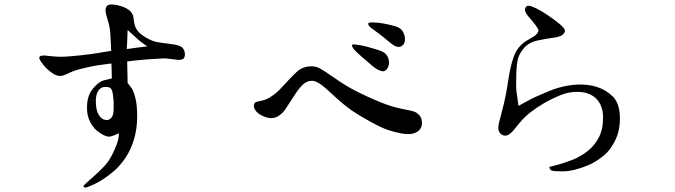

<svg xmlns="http://www.w3.org/2000/svg" viewBox="-20 -770 3040 865"><path d="M481 -541Q479 -590 477 -619.5Q475 -649 465.5 -679Q456 -709 455.5 -722.5Q455 -736 463 -744Q469 -752 494 -749Q514 -747 533.5 -739.5Q553 -732 564 -722.5Q575 -713 580 -698L585 -665Q589 -645 601 -630Q613 -615 639 -600Q665 -585 685 -581Q705 -577 748 -572Q791 -567 802 -555Q813 -543 813 -525Q813 -512 807 -506Q799 -500 785 -500L734 -506Q721 -508 699 -506Q674 -505 638 -502Q602 -499 584 -497L553 -493L555 -396Q566 -383 574 -371Q582 -359 590 -328Q598 -297 598 -244.5Q598 -192 584 -143Q570 -96 545.5 -59.5Q521 -23 494 0Q467 23 443.5 38Q420 53 407.5 58.5Q395 64 381 70Q367 76 363 75Q359 74 356.5 71Q354 68 364 59Q369 54 381 43.5Q393 33 413.5 14.5Q434 -4 454.5 -26.5Q475 -49 493.5 -90Q512 -131 514 -150L516 -170Q500 -161 479.5 -155.5Q459 -150 426 -174Q404 -188 387.5 -218Q371 -248 372 -287Q372 -338 398 -370Q424 -402 448 -408L484 -417L482 -484Q447 -480 421.5 -476Q396 -472 364 -464.5Q332 -457 314 -451L277 -435Q261 -427 251 -428Q236 -428 220.5 -437.5Q205 -447 190.5 -461Q176 -475 165 -491.5Q154 -508 158 -514Q162 -520 180 -520Q185 -520 215.5 -516.5Q246 -513 276 -515Q300 -516 349 -521.5Q398 -527 420 -531L481 -541ZM492 -313 490 -332Q488 -357 482 -368Q476 -379 454 -378.5Q432 -378 421 -358Q410 -338 412 -305Q413 -271 426 -250.5Q439 -230 461 -229Q473 -229 482.5 -240.5Q492 -252 492 -280.5Q492 -309 492 -313ZM551 -549Q588 -554 595 -555L643 -561Q605 -588 600 -594L555 -635Q553 -594 553 -582L551 -549Z M1376 -471Q1401 -473 1421 -462Q1441 -451 1491 -416Q1541 -381 1591 -356Q1641 -331 1692.5 -310Q1744 -289 1787 -280.5Q1830 -272 1843.5 -268Q1857 -264 1869 -251Q1881 -238 1881 -216.5Q1881 -195 1867.5 -182.5Q1854 -170 1834 -167Q1816 -164 1788 -169Q1760 -174 1729.5 -184Q1699 -194 1650 -221Q1601 -248 1569 -269.5Q1537 -291 1496 -328L1450 -370Q1410 -406 1386 -406Q1363 -406 1345 -389.5Q1327 -373 1302 -333.5Q1277 -294 1265.5 -277.5Q1254 -261 1238 -250Q1225 -240 1207 -238Q1191 -236 1168.5 -245.5Q1146 -255 1135.5 -267Q1125 -279 1124 -289Q1123 -299 1127 -305Q1129 -309 1135 -311L1169 -319Q1180 -322 1193.5 -330Q1207 -338 1220.5 -348.5Q1234 -359 1252 -379Q1289 -420 1315 -444.5Q1341 -469 1376 -471ZM1645 -484 1610 -514Q1600 -523 1587 -535Q1574 -547 1569 -556Q1564 -565 1566 -567.5Q1568 -570 1578 -570Q1588 -569 1604.5 -566Q1621 -563 1632 -560Q1643 -557 1673.5 -548Q1704 -539 1714.5 -530Q1725 -521 1729.5 -507Q1734 -493 1732 -479Q1730 -469 1723.5 -459.5Q1717 -450 1707 -449Q1699 -448 1683.5 -455.5Q1668 -463 1645 -484ZM1798 -570Q1789 -560 1779 -559Q1770 -557 1758 -563.5Q1746 -570 1727.5 -586Q1709 -602 1688.5 -617.5Q1668 -633 1657.5 -640Q1647 -647 1642.5 -653.5Q1638 -660 1639 -664.5Q1640 -669 1658 -669Q1681 -669 1705.5 -664.5Q1730 -660 1756.5 -653Q1783 -646 1792.5 -631.5Q1802 -617 1804 -602Q1806 -580 1798 -570Z M2316 -293Q2330 -301 2360.5 -317.5Q2391 -334 2452 -359Q2514 -385 2579 -389Q2631 -391 2670.5 -378Q2710 -365 2740 -336Q2770 -307 2772.5 -248Q2775 -189 2755 -145Q2732 -94 2697 -66.5Q2662 -39 2631 -26Q2600 -13 2570.5 -5.5Q2541 2 2514 2Q2500 2 2482 1Q2464 0 2459.5 -6Q2455 -12 2455 -16Q2455 -18 2458 -19Q2461 -20 2469 -21.5Q2477 -23 2502.5 -30.5Q2528 -38 2560.5 -50.5Q2593 -63 2625.5 -88Q2658 -113 2677.5 -150Q2697 -187 2697 -240Q2697 -293 2668 -323.5Q2639 -354 2588 -356Q2547 -358 2507 -342Q2467 -326 2432.5 -306Q2398 -286 2371 -265Q2344 -244 2323 -219L2291 -180Q2273 -160 2258.5 -159Q2244 -158 2235 -168Q2226 -178 2225.5 -186.5Q2225 -195 2225 -201Q2225 -207 2242 -270.5Q2259 -334 2269 -403.5Q2279 -473 2295.5 -517Q2312 -561 2350 -585L2390 -609Q2406 -623 2406 -633Q2406 -639 2392.5 -657Q2379 -675 2360.5 -696Q2342 -717 2346 -732Q2347 -736 2350.5 -740Q2354 -744 2362 -744Q2372 -744 2395.5 -732.5Q2419 -721 2446.5 -702.5Q2474 -684 2500.5 -662.5Q2527 -641 2525 -629Q2523 -620 2512.5 -612Q2502 -604 2475.5 -600.5Q2449 -597 2406 -588.5Q2363 -580 2340.5 -553.5Q2318 -527 2312.5 -501Q2307 -475 2306 -441Q2304 -379 2307 -357Z"/></svg>

Font: ChillKai
Style: Regular
Weight: 400
Designer: ChillType
Foundry: 寒蝉字型
Version: Version 2.000